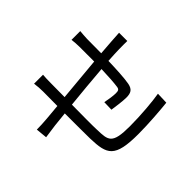

<svg xmlns="http://www.w3.org/2000/svg" viewBox="-158 -1035 1316 1316"><g transform="rotate(-45 500.0 -377.5)"><path d="M653 -768C656 -751 658 -716 658 -694V-553C553 -544 438 -533 342 -524L343 -657C343 -688 344 -715 346 -737H259C263 -707 265 -684 265 -654L264 -516C217 -512 178 -508 153 -506C117 -503 80 -501 50 -501L58 -419C85 -423 128 -429 159 -433L264 -444C264 -345 264 -241 265 -198C270 -40 292 13 521 13C621 13 742 3 808 -4L811 -88C747 -77 624 -66 517 -66C345 -66 344 -102 341 -209C339 -247 340 -350 341 -452C439 -462 555 -473 657 -481C655 -419 651 -353 646 -320C643 -298 633 -294 609 -294C586 -294 544 -300 510 -307L508 -236C535 -232 603 -222 639 -222C684 -222 706 -235 715 -279C724 -325 728 -414 730 -487C773 -490 811 -491 840 -492C865 -492 902 -493 918 -492V-572C894 -570 866 -568 840 -567C808 -565 771 -562 732 -559C732 -603 733 -652 733 -697C734 -718 736 -752 738 -768Z"/></g></svg>

Font: Source Han Sans KR Regular
Style: Regular
Weight: 400
Designer: Ryoko NISHIZUKA (kana & ideographs); Paul D. Hunt (Latin, Greek & Cyrillic); Wenlong ZHANG (bopomofo); Sandoll Communica
Foundry: Adobe Systems Incorporated
Version: Version 1.004;PS 1.004;hotconv 1.0.82;makeotf.lib2.5.63406